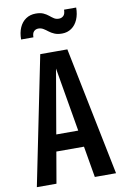

<svg xmlns="http://www.w3.org/2000/svg" viewBox="-102 -1002 679 1060"><g transform="rotate(-10 238.0 -472.5)"><path d="M16 0 162 -720H250L126 0ZM341 0 218 -720H314L460 0ZM109 -268H367V-175H109ZM301 -811Q276 -811 258.5 -818.5Q241 -826 228.5 -836Q216 -846 203.5 -853.5Q191 -861 176 -861Q161 -861 151 -851Q141 -841 141 -818H72Q72 -856 84.5 -884.5Q97 -913 120.5 -929Q144 -945 176 -945Q202 -945 218.5 -937.5Q235 -930 247 -920Q259 -910 270.5 -902.5Q282 -895 298 -895Q313 -895 323.5 -905Q334 -915 334 -939H402Q402 -901 389.5 -872Q377 -843 354 -827Q331 -811 301 -811Z"/></g></svg>

Font: Instrument Sans Condensed SemiBold
Style: Regular
Weight: 600
Width: 3
Designer: Rodrigo Fuenzalida
Foundry: fragTYPE
Version: Version 1.000;gftools[0.9.28]